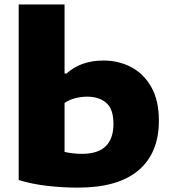

<svg xmlns="http://www.w3.org/2000/svg" viewBox="-20 -828 767 858"><path d="M327.5 10.5Q262 10.5 193 2.8Q124 -5 63.5 -23.5V-808H268.5V-499.5H277.5Q341 -557.5 443 -557.5Q510 -557.5 566 -528.2Q622 -499 656 -439.2Q690 -379.5 690 -288.5Q690 -144 598.8 -66.8Q507.5 10.5 327.5 10.5ZM346.5 -140.5Q487 -140.5 487 -274.5Q487 -340.5 455 -368.2Q423 -396 369.5 -396Q343 -396 316.5 -389.2Q290 -382.5 268.5 -368V-149Q284 -145.5 303.8 -143Q323.5 -140.5 346.5 -140.5Z"/></svg>

Font: Encode Sans Exp XBd
Style: Regular
Weight: 800
Width: 7
Designer: Multiple Designers
Foundry: Impallari Type
Version: Version 3.002; ttfautohint (v1.8.3) -l 8 -r 50 -G 200 -x 14 